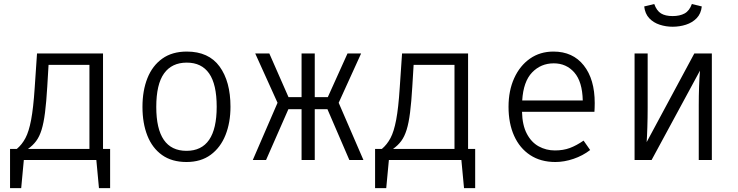

<svg xmlns="http://www.w3.org/2000/svg" viewBox="-20 -809 3732 971"><path d="M30.8 -55.9H65.1Q91.3 -77.9 108.7 -110.8Q126.2 -143.6 137.4 -203.1Q148.7 -262.6 155.4 -364.1L167.2 -538.5H501V-55.9H536.9V142.6H480.5L467.2 0H100.5L87.2 142.6H30.8ZM432.3 -481H225.6L219 -370.3Q214.4 -292.8 207.7 -240Q201 -187.2 190.3 -152.6Q179.5 -117.9 162.8 -95.6Q146.2 -73.3 121.5 -55.9H432.3Z M924.6 -548.2Q1035.4 -548.2 1090.5 -472.6Q1145.6 -396.9 1145.6 -269.2Q1145.6 -189.2 1120.5 -126.2Q1095.4 -63.1 1045.9 -26.4Q996.4 10.3 923.1 10.3Q849.2 10.3 799.7 -24.9Q750.3 -60 725.4 -122.8Q700.5 -185.6 700.5 -268.2Q700.5 -350.8 725.6 -413.8Q750.8 -476.9 800.8 -512.6Q850.8 -548.2 924.6 -548.2ZM924.6 -492.3Q848.7 -492.3 809.5 -437.4Q770.3 -382.6 770.3 -268.2Q770.3 -46.2 923.1 -46.2Q1075.9 -46.2 1075.9 -269.2Q1075.9 -382.6 1037.7 -437.4Q999.5 -492.3 924.6 -492.3Z M1505.1 0V-256.9H1438.5L1325.6 0H1258.5L1383.6 -289.2L1270.8 -538.5H1342.1L1439 -317.9H1505.1V-538.5H1571.8V-317.9H1637.9L1737.4 -538.5H1806.2L1692.8 -289.2L1817.9 0H1746.7L1635.9 -256.9H1571.8V0Z M1876.9 -55.9H1911.3Q1937.4 -77.9 1954.9 -110.8Q1972.3 -143.6 1983.6 -203.1Q1994.9 -262.6 2001.5 -364.1L2013.3 -538.5H2347.2V-55.9H2383.1V142.6H2326.7L2313.3 0H1946.7L1933.3 142.6H1876.9ZM2278.5 -481H2071.8L2065.1 -370.3Q2060.5 -292.8 2053.8 -240Q2047.2 -187.2 2036.4 -152.6Q2025.6 -117.9 2009 -95.6Q1992.3 -73.3 1967.7 -55.9H2278.5Z M2620 -243.6Q2621.5 -175.9 2644.4 -132.6Q2667.2 -89.2 2704.6 -68.7Q2742.1 -48.2 2786.2 -48.2Q2828.7 -48.2 2861.8 -60.5Q2894.9 -72.8 2931.3 -97.9L2964.6 -50.3Q2927.2 -21.5 2880.3 -5.6Q2833.3 10.3 2788.7 10.3Q2714.4 10.3 2661.3 -24.6Q2608.2 -59.5 2580 -122.3Q2551.8 -185.1 2551.8 -268.7Q2551.8 -350.8 2580.5 -413.8Q2609.2 -476.9 2660.3 -512.6Q2711.3 -548.2 2779 -548.2Q2876.9 -548.2 2932.3 -478.2Q2987.7 -408.2 2987.7 -287.7Q2987.7 -273.8 2987.2 -262.8Q2986.7 -251.8 2986.2 -243.6ZM2780.5 -488.7Q2715.4 -488.7 2671 -442.6Q2626.7 -396.4 2621 -301H2927.2Q2925.1 -395.9 2884.6 -442.3Q2844.1 -488.7 2780.5 -488.7Z M3580 -538.5V0H3513.8V-276.4Q3513.8 -324.1 3515.4 -370.3Q3516.9 -416.4 3520 -451.8L3275.4 0H3189.2V-538.5H3255.4V-263.6Q3255.4 -213.8 3253.8 -165.1Q3252.3 -116.4 3250.3 -90.3L3491.3 -538.5ZM3381.5 -673.8Q3347.7 -673.8 3316.2 -684.1Q3284.6 -694.4 3263.3 -716.9Q3242.1 -739.5 3237.9 -776.4L3288.7 -788.7Q3301 -754.4 3323.1 -741Q3345.1 -727.7 3381.5 -727.7Q3417.9 -727.7 3442.3 -741Q3466.7 -754.4 3479 -788.7L3529.2 -776.4Q3525.1 -739.5 3503.1 -716.9Q3481 -694.4 3449 -684.1Q3416.9 -673.8 3381.5 -673.8Z"/></svg>

Font: Fira Code Light
Style: Regular
Weight: 300
Monospace: yes
Designer: Carrois Corporate, Edenspiekermann AG, Nikita Prokopov
Foundry: Carrois Corporate, Edenspiekermann AG, Nikita Prokopov
Version: Version 6.000; ttfautohint (v1.8.2) -l 8 -r 50 -G 200 -x 14 